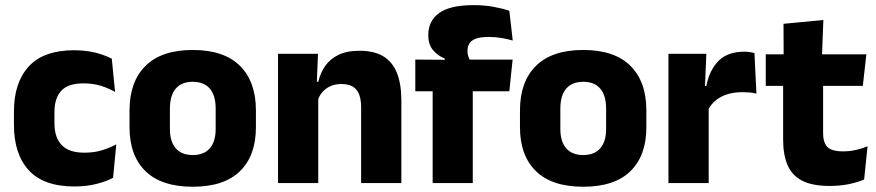

<svg xmlns="http://www.w3.org/2000/svg" viewBox="-20 -696 3332 730"><path d="M263 13Q146 13 89.5 -48.5Q33 -110 33 -221.5V-272.5Q33 -382 89.5 -443.5Q146 -505 262.5 -505Q292.5 -505 318.5 -500.8Q344.5 -496.5 366.5 -489Q388.5 -481.5 405 -473L417.5 -346.5Q393 -360.5 363.5 -369.8Q334 -379 297 -379Q239 -379 213 -351Q187 -323 187 -270V-227.5Q187 -173.5 214.5 -144.5Q242 -115.5 300.5 -115.5Q337 -115.5 366.2 -124.2Q395.5 -133 422 -147L410 -20Q384 -6 346 3.5Q308 13 263 13Z M713 14Q594 14 533.2 -45.2Q472.5 -104.5 472.5 -212V-276.5Q472.5 -385.5 533.5 -445.8Q594.5 -506 713 -506Q831.5 -506 892.2 -445.8Q953 -385.5 953 -276.5V-212Q953 -104.5 892.5 -45.2Q832 14 713 14ZM713 -106.5Q755.5 -106.5 777.8 -132.2Q800 -158 800 -205.5V-283Q800 -333 777.8 -359Q755.5 -385 713 -385Q670.5 -385 648.2 -359Q626 -333 626 -283V-205.5Q626 -158 648.2 -132.2Q670.5 -106.5 713 -106.5Z M1506 0H1353V-289Q1353 -316 1346 -335.8Q1339 -355.5 1322.5 -366Q1306 -376.5 1277.5 -376.5Q1254 -376.5 1236 -368.2Q1218 -360 1205.8 -345.8Q1193.5 -331.5 1187.5 -313.5L1164 -385H1190Q1198 -418.5 1216.2 -445Q1234.5 -471.5 1266.5 -487.2Q1298.5 -503 1347.5 -503Q1402.5 -503 1437.5 -481.8Q1472.5 -460.5 1489.2 -418.5Q1506 -376.5 1506 -313.5ZM1190 0H1037V-491.5H1189L1184 -368.5L1190 -354Z M1780.5 -676.5Q1821 -676.5 1855.8 -670.2Q1890.5 -664 1916.5 -655L1929.5 -542Q1909.5 -547.5 1887 -551.5Q1864.5 -555.5 1838 -555.5Q1806.5 -555.5 1788.8 -548.8Q1771 -542 1764.2 -530.2Q1757.5 -518.5 1757.5 -502V-501Q1757.5 -489 1761.2 -479.5Q1765 -470 1770 -461.5L1671 -458V-473.5Q1645 -483.5 1626.8 -505Q1608.5 -526.5 1608.5 -561V-563.5Q1608.5 -617 1650.2 -646.8Q1692 -676.5 1780.5 -676.5ZM1777.5 0H1625V-426.5H1777.5ZM1916.5 -349H1559V-469.5L1691 -468.5L1749 -469.5H1929Z M2197.5 14Q2078.5 14 2017.8 -45.2Q1957 -104.5 1957 -212V-276.5Q1957 -385.5 2018 -445.8Q2079 -506 2197.5 -506Q2316 -506 2376.8 -445.8Q2437.5 -385.5 2437.5 -276.5V-212Q2437.5 -104.5 2377 -45.2Q2316.5 14 2197.5 14ZM2197.5 -106.5Q2240 -106.5 2262.2 -132.2Q2284.5 -158 2284.5 -205.5V-283Q2284.5 -333 2262.2 -359Q2240 -385 2197.5 -385Q2155 -385 2132.8 -359Q2110.5 -333 2110.5 -283V-205.5Q2110.5 -158 2132.8 -132.2Q2155 -106.5 2197.5 -106.5Z M2671.5 -276 2629.5 -369H2665.5Q2677.5 -430 2712.2 -464.8Q2747 -499.5 2810.5 -499.5Q2821.5 -499.5 2830.8 -498Q2840 -496.5 2848.5 -494.5L2856 -340Q2845.5 -343 2831.5 -344.2Q2817.5 -345.5 2803 -345.5Q2754 -345.5 2720.5 -327.2Q2687 -309 2671.5 -276ZM2674.5 0H2521.5V-491.5H2665.5L2659 -334.5L2674.5 -332.5Z M3134.5 11Q3069 11 3030.2 -8.8Q2991.5 -28.5 2974.5 -68Q2957.5 -107.5 2957.5 -165.5V-440H3109.5V-190Q3109.5 -154 3125.8 -137.2Q3142 -120.5 3186.5 -120.5Q3211 -120.5 3235 -126Q3259 -131.5 3278.5 -140L3265.5 -13.5Q3240 -2.5 3206.8 4.2Q3173.5 11 3134.5 11ZM3260.5 -369.5H2891.5V-489.5H3274ZM3105 -478.5H2959.5L2959 -605.5L3110.5 -620Z"/></svg>

Font: Anek Devanagari
Style: Bold
Weight: 700
Designer: Kailash Malviya (Devanagari) & Yesha Goshar (Latin)
Foundry: Ek Type
Version: Version 1.003